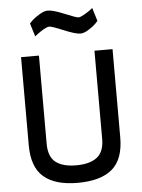

<svg xmlns="http://www.w3.org/2000/svg" viewBox="-61 -980 767 1037"><g transform="rotate(-5 322.0 -461.5)"><path d="M169 -216Q169 -145 207.5 -115.5Q246 -86 318 -86Q392 -86 431 -116Q470 -146 470 -216V-694H568V-216Q568 -97 505.5 -44Q443 9 318 9Q196 9 134 -44.5Q72 -98 72 -216V-694H169ZM478 -925 500 -853Q494 -846 484 -836Q474 -826 448.5 -809.5Q423 -793 403 -793Q376 -793 314 -819Q252 -845 238 -845Q227 -845 207 -833.5Q187 -822 172 -810L158 -799L136 -871Q142 -878 152.5 -888Q163 -898 190 -915Q217 -932 237 -932Q266 -932 327 -906.5Q388 -881 400 -881Q410 -881 429.5 -892Q449 -903 464 -914Z"/></g></svg>

Font: TitilliumText22L Lt
Style: Medium
Weight: 500
Designer: Campivisivi
Foundry: Campivisivi
Version: 1.000